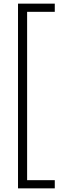

<svg xmlns="http://www.w3.org/2000/svg" viewBox="-20 -819 366 1055"><path d="M281 216H79V-799H281V-754H129V171H281Z"/></svg>

Font: Noto Sans Sinhala UI Condensed Light
Style: Regular
Weight: 300
Width: 3
Designer: Jelle Bosma - Monotype Design Team
Foundry: Monotype Imaging Inc.
Version: Version 2.006; ttfautohint (v1.8.4.7-5d5b)